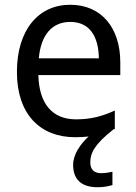

<svg xmlns="http://www.w3.org/2000/svg" viewBox="-20 -566 572 806"><path d="M485 -304C485 -450 405 -546 275 -546C141 -546 51 -440 51 -264C51 -85 150 10 295 10C316 10 335 9 352 7C319 37 287 81 287 126C287 185 319 220 390 220C416 220 433 216 452 211V155C441 157 426 161 404 161C376 161 359 146 359 116C359 76 377 40 455 -22L462 -25V-102C409 -78 363 -65 299 -65C200 -65 144 -130 141 -251H485ZM143 -321C151 -417 197 -474 275 -474C357 -474 394 -412 395 -321Z"/></svg>

Font: Noto Sans Thai
Style: Regular
Weight: 400
Designer: Monotype Design Team
Foundry: Monotype Imaging Inc.
Version: Version 1.901